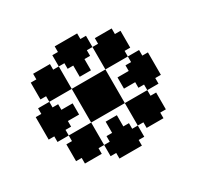

<svg xmlns="http://www.w3.org/2000/svg" viewBox="-174 -1034 1265 1235"><g transform="rotate(-30 458.5 -416.5)"><path d="M41.7 -458.3H83.3V-416.7H41.7ZM83.3 -458.3H125V-416.7H83.3ZM125 -458.3H166.7V-416.7H125ZM166.7 -458.3H208.3V-416.7H166.7ZM166.7 -416.7H208.3V-375H166.7ZM125 -416.7H166.7V-375H125ZM83.3 -416.7H125V-375H83.3ZM41.7 -416.7H83.3V-375H41.7ZM208.3 -458.3H250V-416.7H208.3ZM250 -458.3H291.7V-416.7H250ZM333.3 -458.3H375V-416.7H333.3ZM333.3 -416.7H375V-375H333.3ZM250 -416.7H291.7V-375H250ZM208.3 -416.7H250V-375H208.3ZM541.7 -416.7H583.3V-375H541.7ZM541.7 -458.3H583.3V-416.7H541.7ZM625 -458.3H666.7V-416.7H625ZM666.7 -458.3H708.3V-416.7H666.7ZM708.3 -458.3H750V-416.7H708.3ZM708.3 -416.7H750V-375H708.3ZM666.7 -416.7H708.3V-375H666.7ZM625 -416.7H666.7V-375H625ZM750 -458.3H791.7V-416.7H750ZM791.7 -458.3H833.3V-416.7H791.7ZM833.3 -458.3H875V-416.7H833.3ZM833.3 -416.7H875V-375H833.3ZM791.7 -416.7H833.3V-375H791.7ZM750 -416.7H791.7V-375H750ZM416.7 -458.3H458.3V-416.7H416.7ZM458.3 -458.3H500V-416.7H458.3ZM458.3 -416.7H500V-375H458.3ZM416.7 -416.7H458.3V-375H416.7ZM416.7 -541.7H458.3V-500H416.7ZM416.7 -625H458.3V-583.3H416.7ZM458.3 -625H500V-583.3H458.3ZM458.3 -666.7H500V-625H458.3ZM458.3 -541.7H500V-500H458.3ZM416.7 -666.7H458.3V-625H416.7ZM416.7 -708.3H458.3V-666.7H416.7ZM416.7 -750H458.3V-708.3H416.7ZM458.3 -750H500V-708.3H458.3ZM458.3 -708.3H500V-666.7H458.3ZM458.3 -791.7H500V-750H458.3ZM416.7 -791.7H458.3V-750H416.7ZM416.7 -333.3H458.3V-291.7H416.7ZM458.3 -333.3H500V-291.7H458.3ZM458.3 -250H500V-208.3H458.3ZM458.3 -208.3H500V-166.7H458.3ZM458.3 -166.7H500V-125H458.3ZM458.3 -125H500V-83.3H458.3ZM458.3 -83.3H500V-41.7H458.3ZM416.7 -83.3H458.3V-41.7H416.7ZM416.7 -125H458.3V-83.3H416.7ZM416.7 -166.7H458.3V-125H416.7ZM416.7 -208.3H458.3V-166.7H416.7ZM416.7 -250H458.3V-208.3H416.7ZM458.3 -41.7H500V0H458.3ZM416.7 -41.7H458.3V0H416.7ZM458.3 -833.3H500V-791.7H458.3ZM416.7 -833.3H458.3V-791.7H416.7ZM541.7 -541.7H583.3V-500H541.7ZM583.3 -583.3H625V-541.7H583.3ZM333.3 -541.7H375V-500H333.3ZM291.7 -583.3H333.3V-541.7H291.7ZM291.7 -625H333.3V-583.3H291.7ZM250 -625H291.7V-583.3H250ZM250 -583.3H291.7V-541.7H250ZM250 -666.7H291.7V-625H250ZM208.3 -666.7H250V-625H208.3ZM208.3 -625H250V-583.3H208.3ZM208.3 -708.3H250V-666.7H208.3ZM166.7 -708.3H208.3V-666.7H166.7ZM166.7 -666.7H208.3V-625H166.7ZM333.3 -333.3H375V-291.7H333.3ZM291.7 -291.7H333.3V-250H291.7ZM541.7 -333.3H583.3V-291.7H541.7ZM583.3 -291.7H625V-250H583.3ZM500 -500H541.7V-458.3H500ZM458.3 -500H500V-458.3H458.3ZM416.7 -500H458.3V-458.3H416.7ZM375 -500H416.7V-458.3H375ZM375 -458.3H416.7V-416.7H375ZM375 -416.7H416.7V-375H375ZM375 -375H416.7V-333.3H375ZM416.7 -375H458.3V-333.3H416.7ZM458.3 -375H500V-333.3H458.3ZM500 -375H541.7V-333.3H500ZM500 -416.7H541.7V-375H500ZM500 -458.3H541.7V-416.7H500ZM333.3 -500H375V-458.3H333.3ZM375 -541.7H416.7V-500H375ZM333.3 -375H375V-333.3H333.3ZM375 -333.3H416.7V-291.7H375ZM500 -333.3H541.7V-291.7H500ZM541.7 -375H583.3V-333.3H541.7ZM541.7 -500H583.3V-458.3H541.7ZM500 -541.7H541.7V-500H500ZM41.7 -500H83.3V-458.3H41.7ZM41.7 -375H83.3V-333.3H41.7ZM83.3 -375H125V-333.3H83.3ZM125 -375H166.7V-333.3H125ZM125 -500H166.7V-458.3H125ZM83.3 -500H125V-458.3H83.3ZM166.7 -375H208.3V-333.3H166.7ZM166.7 -500H208.3V-458.3H166.7ZM83.3 -333.3H125V-291.7H83.3ZM125 -333.3H166.7V-291.7H125ZM83.3 -541.7H125V-500H83.3ZM125 -541.7H166.7V-500H125ZM833.3 -500H875V-458.3H833.3ZM791.7 -500H833.3V-458.3H791.7ZM791.7 -375H833.3V-333.3H791.7ZM833.3 -375H875V-333.3H833.3ZM750 -500H791.7V-458.3H750ZM708.3 -500H750V-458.3H708.3ZM708.3 -375H750V-333.3H708.3ZM750 -375H791.7V-333.3H750ZM750 -333.3H791.7V-291.7H750ZM791.7 -333.3H833.3V-291.7H791.7ZM750 -541.7H791.7V-500H750ZM791.7 -541.7H833.3V-500H791.7ZM375 -41.7H416.7V0H375ZM375 -83.3H416.7V-41.7H375ZM375 -125H416.7V-83.3H375ZM375 -166.7H416.7V-125H375ZM500 -166.7H541.7V-125H500ZM500 -125H541.7V-83.3H500ZM500 -83.3H541.7V-41.7H500ZM500 -41.7H541.7V0H500ZM541.7 -83.3H583.3V-41.7H541.7ZM541.7 -125H583.3V-83.3H541.7ZM333.3 -83.3H375V-41.7H333.3ZM333.3 -125H375V-83.3H333.3ZM375 -833.3H416.7V-791.7H375ZM375 -791.7H416.7V-750H375ZM500 -791.7H541.7V-750H500ZM500 -833.3H541.7V-791.7H500ZM500 -750H541.7V-708.3H500ZM500 -708.3H541.7V-666.7H500ZM375 -708.3H416.7V-666.7H375ZM375 -750H416.7V-708.3H375ZM333.3 -791.7H375V-750H333.3ZM333.3 -750H375V-708.3H333.3ZM541.7 -791.7H583.3V-750H541.7ZM541.7 -750H583.3V-708.3H541.7ZM208.3 -583.3H250V-541.7H208.3ZM166.7 -583.3H208.3V-541.7H166.7ZM291.7 -666.7H333.3V-625H291.7ZM291.7 -708.3H333.3V-666.7H291.7ZM250 -708.3H291.7V-666.7H250ZM166.7 -625H208.3V-583.3H166.7ZM125 -625H166.7V-583.3H125ZM125 -666.7H166.7V-625H125ZM125 -708.3H166.7V-666.7H125ZM166.7 -750H208.3V-708.3H166.7ZM208.3 -750H250V-708.3H208.3ZM250 -750H291.7V-708.3H250ZM291.7 -250H333.3V-208.3H291.7ZM291.7 -208.3H333.3V-166.7H291.7ZM291.7 -166.7H333.3V-125H291.7ZM250 -291.7H291.7V-250H250ZM208.3 -291.7H250V-250H208.3ZM166.7 -291.7H208.3V-250H166.7ZM166.7 -250H208.3V-208.3H166.7ZM166.7 -208.3H208.3V-166.7H166.7ZM208.3 -208.3H250V-166.7H208.3ZM250 -208.3H291.7V-166.7H250ZM250 -250H291.7V-208.3H250ZM208.3 -250H250V-208.3H208.3ZM208.3 -166.7H250V-125H208.3ZM250 -166.7H291.7V-125H250ZM166.7 -166.7H208.3V-125H166.7ZM250 -125H291.7V-83.3H250ZM208.3 -125H250V-83.3H208.3ZM166.7 -125H208.3V-83.3H166.7ZM125 -166.7H166.7V-125H125ZM125 -208.3H166.7V-166.7H125ZM125 -250H166.7V-208.3H125ZM625 -291.7H666.7V-250H625ZM666.7 -291.7H708.3V-250H666.7ZM708.3 -291.7H750V-250H708.3ZM708.3 -250H750V-208.3H708.3ZM708.3 -208.3H750V-166.7H708.3ZM708.3 -166.7H750V-125H708.3ZM666.7 -166.7H708.3V-125H666.7ZM625 -166.7H666.7V-125H625ZM583.3 -166.7H625V-125H583.3ZM583.3 -208.3H625V-166.7H583.3ZM583.3 -250H625V-208.3H583.3ZM625 -250H666.7V-208.3H625ZM666.7 -250H708.3V-208.3H666.7ZM666.7 -208.3H708.3V-166.7H666.7ZM625 -208.3H666.7V-166.7H625ZM750 -250H791.7V-208.3H750ZM750 -208.3H791.7V-166.7H750ZM750 -166.7H791.7V-125H750ZM708.3 -125H750V-83.3H708.3ZM666.7 -125H708.3V-83.3H666.7ZM625 -125H666.7V-83.3H625ZM666.7 -583.3H708.3V-541.7H666.7ZM708.3 -583.3H750V-541.7H708.3ZM625 -583.3H666.7V-541.7H625ZM625 -625H666.7V-583.3H625ZM583.3 -625H625V-583.3H583.3ZM583.3 -666.7H625V-625H583.3ZM583.3 -708.3H625V-666.7H583.3ZM625 -708.3H666.7V-666.7H625ZM666.7 -708.3H708.3V-666.7H666.7ZM708.3 -708.3H750V-666.7H708.3ZM708.3 -666.7H750V-625H708.3ZM708.3 -625H750V-583.3H708.3ZM666.7 -625H708.3V-583.3H666.7ZM666.7 -666.7H708.3V-625H666.7ZM625 -666.7H666.7V-625H625ZM625 -750H666.7V-708.3H625ZM666.7 -750H708.3V-708.3H666.7ZM708.3 -750H750V-708.3H708.3ZM750 -708.3H791.7V-666.7H750ZM750 -666.7H791.7V-625H750ZM750 -625H791.7V-583.3H750Z"/></g></svg>

Font: Yarndings 20
Style: Regular
Weight: 400
Designer: Sarah Cadigan-Fried
Version: Version 1.000; ttfautohint (v1.8.4.7-5d5b)